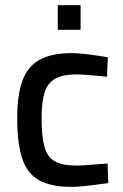

<svg xmlns="http://www.w3.org/2000/svg" viewBox="-20 -718 479 748"><path d="M258 10Q177 10 131 -16.5Q85 -43 66 -102Q47 -161 47 -257Q47 -350 68 -405.5Q89 -461 136 -486Q183 -511 259 -511Q277 -511 302.5 -508.5Q328 -506 354.5 -502Q381 -498 400 -495L397 -419Q380 -421 357 -423Q334 -425 313 -426.5Q292 -428 278 -428Q224 -428 194.5 -411Q165 -394 153.5 -357Q142 -320 142 -257Q142 -189 152.5 -148.5Q163 -108 192 -90.5Q221 -73 278 -73Q292 -73 313.5 -74.5Q335 -76 358.5 -78Q382 -80 399 -81L402 -5Q382 -2 355.5 1.5Q329 5 303 7.5Q277 10 258 10ZM205 -602V-698H294V-602Z"/></svg>

Font: Cairo Play SemiBold
Style: Regular
Weight: 600
Designer: Mohamed Gaber, Accademia di Belle Arti di Urbino
Foundry: Kief Type Foundry, Accademia di Belle Arti di Urbino
Version: Version 3.130;gftools[0.9.24]